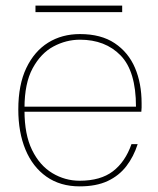

<svg xmlns="http://www.w3.org/2000/svg" viewBox="-20 -650 562 682"><path d="M263 12Q194 12 145 -22.5Q96 -57 70.5 -118.5Q45 -180 45 -261Q45 -349 73.5 -408.5Q102 -468 151 -498.5Q200 -529 264 -529Q339 -529 387.5 -496.5Q436 -464 459.5 -409Q483 -354 483 -283Q483 -274 483 -268Q483 -262 482 -253H56V-271H463Q463 -397 408.5 -453Q354 -509 264 -509Q215 -509 170 -485Q125 -461 96 -407.5Q67 -354 67 -266V-257Q67 -172 94 -117Q121 -62 166 -35Q211 -8 263 -8Q337 -8 381 -41.5Q425 -75 447 -138H469Q455 -94 429 -60Q403 -26 362.5 -7Q322 12 263 12ZM106 -607V-630H414V-607Z"/></svg>

Font: DM Sans 11pt Thin
Style: Regular
Weight: 250
Version: Version 4.004;gftools[0.9.30]